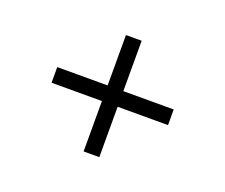

<svg xmlns="http://www.w3.org/2000/svg" viewBox="-83 -633 818 697"><g transform="rotate(20 326.0 -284.0)"><path d="M295.5 -59.3V-253.9H100.9V-314.3H295.5V-508.9H356.2V-314.3H550.8V-253.9H356.2V-59.3Z"/></g></svg>

Font: Inter Zeller Light
Style: Regular
Weight: 300
Designer: Rasmus Andersson; Joe Bland
Foundry: zeller
Version: Version 3.015;git-dec3a8cb1